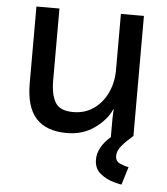

<svg xmlns="http://www.w3.org/2000/svg" viewBox="-52 -552 701 806"><g transform="rotate(5 299.0 -149.5)"><path d="M457 89Q457 112 476 120.5Q495 129 513 132L490 207Q490 209 458 200.5Q426 192 400 171Q374 150 374 112Q374 60 428 13V-67Q428 -82 429 -91.5Q430 -101 430 -104H428Q409 -60 359.5 -24Q310 12 242 12Q155 12 112 -35.5Q69 -83 69 -182V-506H166V-204Q166 -143 185.5 -110.5Q205 -78 261 -78Q311 -78 348 -104.5Q385 -131 405 -174.5Q425 -218 425 -269V-506H522V0Q496 22 476.5 44.5Q457 67 457 89Z"/></g></svg>

Font: Museo Sans Medium
Style: Regular
Weight: 500
Designer: Jos Buivenga
Foundry: Jos Buivenga & Rosetta Type Foundry (extension, remastering)
Version: Version 3.600;PS 1.000;hotconv 1.0.88;makeotf.lib2.5.647800;